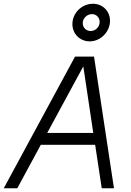

<svg xmlns="http://www.w3.org/2000/svg" viewBox="-48 -1001 696 1021"><path d="M-28 0H44L169 -231H458L493 0H558L452 -700H351ZM429 -781C487 -781 537 -832 537 -890C537 -942 498 -981 446 -981C387 -981 337 -932 337 -873C337 -821 377 -781 429 -781ZM434 -836C410 -836 392 -854 392 -878C392 -904 415 -926 441 -926C464 -926 482 -908 482 -884C482 -858 460 -836 434 -836ZM203 -294 395 -648 448 -294Z"/></svg>

Font: Uncut Sans Book Italic
Style: Regular
Weight: 350
Italic angle: -11°
Designer: Kasper Nordkvist
Foundry: UNCUT.wtf
Version: Version 1.304;Glyphs 3.2 (3246)